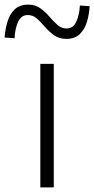

<svg xmlns="http://www.w3.org/2000/svg" viewBox="-74 -809 407 829"><path d="M100.1 0V-533.2H158.2V0ZM212.9 -641.1Q181.6 -641.1 159.9 -656.5Q138.2 -671.9 120.6 -692.4Q103 -712.9 85.7 -728.5Q68.4 -744.1 45.9 -744.1Q18.1 -744.1 4.6 -715.8Q-8.8 -687.5 -11.2 -644L-54.2 -647Q-51.3 -683.6 -41.5 -716.1Q-31.7 -748.5 -10.3 -768.8Q11.2 -789.1 47.9 -789.1Q78.6 -789.1 100.1 -773.4Q121.6 -757.8 138.9 -737.5Q156.2 -717.3 173.8 -701.7Q191.4 -686 213.9 -686Q241.7 -686 255.1 -714.8Q268.6 -743.7 271 -785.2L313 -782.2Q311 -746.6 301.3 -714.4Q291.5 -682.1 270.3 -661.6Q249 -641.1 212.9 -641.1Z"/></svg>

Font: Source Han Sans CN Light
Style: Regular
Weight: 300
Designer: Ryoko NISHIZUKA  (kana, bopomofo & ideographs); Paul D. Hunt (Latin, Greek & Cyrillic); Sandoll Communications , Soo-you
Foundry: Adobe
Version: Version 2.000;hotconv 1.0.107;makeotfexe 2.5.65593